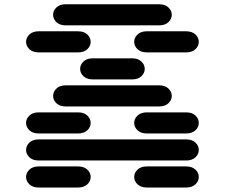

<svg xmlns="http://www.w3.org/2000/svg" viewBox="-20 -881 1040 888"><path d="M159.2 -13.7H340.8Q368.2 -13.7 383.8 -28.3Q399.4 -43 399.4 -62.5Q399.4 -82 383.8 -96.7Q368.2 -111.3 340.8 -111.3H159.2Q131.8 -111.3 116.2 -96.7Q100.6 -82 100.6 -62.5Q100.6 -43 116.2 -28.3Q131.8 -13.7 159.2 -13.7ZM659.2 -13.7H840.8Q868.2 -13.7 883.8 -28.3Q899.4 -43 899.4 -62.5Q899.4 -82 883.8 -96.7Q868.2 -111.3 840.8 -111.3H659.2Q631.8 -111.3 616.2 -96.7Q600.6 -82 600.6 -62.5Q600.6 -43 616.2 -28.3Q631.8 -13.7 659.2 -13.7ZM159.2 -138.7H840.8Q868.2 -138.7 883.8 -153.3Q899.4 -168 899.4 -187.5Q899.4 -207 883.8 -221.7Q868.2 -236.3 840.8 -236.3H159.2Q131.8 -236.3 116.2 -221.7Q100.6 -207 100.6 -187.5Q100.6 -168 116.2 -153.3Q131.8 -138.7 159.2 -138.7ZM159.2 -263.7H340.8Q368.2 -263.7 383.8 -278.3Q399.4 -293 399.4 -312.5Q399.4 -332 383.8 -346.7Q368.2 -361.3 340.8 -361.3H159.2Q131.8 -361.3 116.2 -346.7Q100.6 -332 100.6 -312.5Q100.6 -293 116.2 -278.3Q131.8 -263.7 159.2 -263.7ZM659.2 -263.7H840.8Q868.2 -263.7 883.8 -278.3Q899.4 -293 899.4 -312.5Q899.4 -332 883.8 -346.7Q868.2 -361.3 840.8 -361.3H659.2Q631.8 -361.3 616.2 -346.7Q600.6 -332 600.6 -312.5Q600.6 -293 616.2 -278.3Q631.8 -263.7 659.2 -263.7ZM284.2 -388.7H715.8Q743.2 -388.7 758.8 -403.3Q774.4 -418 774.4 -437.5Q774.4 -457 758.8 -471.7Q743.2 -486.3 715.8 -486.3H284.2Q256.8 -486.3 241.2 -471.7Q225.6 -457 225.6 -437.5Q225.6 -418 241.2 -403.3Q256.8 -388.7 284.2 -388.7ZM409.2 -513.7H590.8Q618.2 -513.7 633.8 -528.3Q649.4 -543 649.4 -562.5Q649.4 -582 633.8 -596.7Q618.2 -611.3 590.8 -611.3H409.2Q381.8 -611.3 366.2 -596.7Q350.6 -582 350.6 -562.5Q350.6 -543 366.2 -528.3Q381.8 -513.7 409.2 -513.7ZM159.2 -638.7H340.8Q368.2 -638.7 383.8 -653.3Q399.4 -668 399.4 -687.5Q399.4 -707 383.8 -721.7Q368.2 -736.3 340.8 -736.3H159.2Q131.8 -736.3 116.2 -721.7Q100.6 -707 100.6 -687.5Q100.6 -668 116.2 -653.3Q131.8 -638.7 159.2 -638.7ZM659.2 -638.7H840.8Q868.2 -638.7 883.8 -653.3Q899.4 -668 899.4 -687.5Q899.4 -707 883.8 -721.7Q868.2 -736.3 840.8 -736.3H659.2Q631.8 -736.3 616.2 -721.7Q600.6 -707 600.6 -687.5Q600.6 -668 616.2 -653.3Q631.8 -638.7 659.2 -638.7ZM284.2 -763.7H715.8Q743.2 -763.7 758.8 -778.3Q774.4 -793 774.4 -812.5Q774.4 -832 758.8 -846.7Q743.2 -861.3 715.8 -861.3H284.2Q256.8 -861.3 241.2 -846.7Q225.6 -832 225.6 -812.5Q225.6 -793 241.2 -778.3Q256.8 -763.7 284.2 -763.7Z"/></svg>

Font: Sixtyfour Convergence
Style: Regular
Weight: 400
Designer: Jens Kutilek
Foundry: Jens Kutilek
Version: Version 2.001